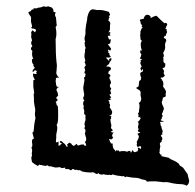

<svg xmlns="http://www.w3.org/2000/svg" viewBox="-20 -591 622 611"><path d="M582 -16 579 -28 577 -37Q574 -41 569.5 -47.5Q565 -54 563 -57L559 -60L554 -63Q551 -65 549 -70Q547 -72 541 -76L533 -80Q522 -84 517 -89Q515 -89 494 -94L493 -101L490 -98Q490 -102 487 -105Q489 -109 488 -113L489 -119L490 -124V-127L489 -130Q488 -135 490 -137Q497 -140 494 -145Q498 -146 496 -153L493 -157L492 -162H497Q495 -167 498 -173Q493 -185 494 -188Q490 -192 491 -197V-198L490 -200Q488 -202 490 -203L501 -204Q499 -207 498 -206L494 -207Q491 -207 492 -211Q495 -211 495 -215V-218L498 -221L497 -224L495 -228L497 -232L499 -237Q499 -242 502 -243L501 -247L500 -251Q498 -256 497 -257L495 -263V-268L497 -271V-274Q499 -278 498 -280L503 -282L507 -284Q508 -286 507 -293Q510 -298 506 -305L503 -310L499 -315Q502 -332 495 -336Q496 -339 494 -340L492 -341L491 -343L495 -345L497 -344Q498 -343 505 -351Q500 -356 501 -360L502 -362V-365Q501 -368 497 -374Q505 -376 505 -379L506 -383V-389Q502 -390 500 -395V-401Q501 -405 499 -407Q504 -414 499 -422Q508 -436 505 -448L506 -454L509 -461Q510 -468 501 -470Q503 -474 504 -477H508V-480L509 -483L511 -487Q513 -491 510 -492Q511 -496 510 -498Q509 -500 506 -499Q510 -506 509 -507Q514 -512 511 -516Q508 -520 503 -517L490 -529L478 -541Q465 -538 460 -533Q460 -534 459.5 -536.5Q459 -539 458 -540Q452 -546 444 -543Q439 -539 437 -531L430 -530Q426 -530 425 -526Q427 -524 427 -521L428 -518Q426 -516 433 -510L430 -508Q432 -506 434 -502Q431 -502 429 -497L428 -493L426 -489Q428 -487 427 -484L426 -481L427 -469Q427 -463 432 -461Q427 -456 428 -447L429 -438L432 -430L429 -431H427L426 -423L430 -419Q428 -407 425 -406L427 -404L429 -403Q431 -403 433 -401L427 -400Q430 -395 426 -391Q427 -388 431 -378Q427 -377 427 -372Q429 -368 431 -365Q433 -371 433 -373Q437 -364 433 -363L429 -361L426 -358L427 -350L430 -342L428 -343L429 -339Q429 -338 427 -336Q424 -335 423 -332L422 -324Q422 -315 418 -314L414 -312L413 -311L417 -308L420 -306L425 -303L427 -299L428 -295L427 -291L428 -284Q432 -274 425 -265H422V-263Q426 -257 422 -238Q424 -235 419 -230Q422 -225 420 -218Q424 -219 426 -217.5Q428 -216 427 -213L423 -207L418 -203Q423 -200 420 -192L419 -186Q419 -182 422 -180Q418 -177 419 -173Q420 -172 427 -170Q424 -168 417 -165Q424 -158 421 -152L419 -147L415 -140L416 -135L415 -130Q416 -124 419 -123Q425 -128 429 -124V-120Q429 -118 428 -117L425 -119L423 -120Q421 -122 418 -120L420 -115L417 -109L416 -108Q416 -109 415 -109Q410 -106 407 -107L404 -110L401 -114Q400 -107 396 -105Q396 -111 392 -111L388 -110L384 -108Q379 -111 367 -110L361 -109Q358 -109 357 -113Q354 -110 350 -114V-112L349 -110L348 -109L347 -110Q347 -114 342 -116L343 -117Q340 -118 339 -125Q338 -131 339 -134H336L333 -135V-137L331 -138Q329 -140 330 -141L328 -146Q326 -148 328 -149L334 -147L336 -149L338 -150L339 -152L340 -154Q336 -157 337 -161L339 -166L342 -170Q334 -168 333 -173Q340 -173 338 -178L335 -181L333 -184Q336 -192 332 -202V-206L331 -209Q331 -212 334 -214Q332 -217 335 -221H333L331 -222Q328 -222 328 -224Q333 -222 336 -229Q338 -235 336 -238L332 -245L329 -250Q331 -257 330 -259L328 -262Q326 -264 329 -266L328 -267L326 -269Q324 -270 326 -272L330 -273Q332 -274 334 -276L331 -277L328 -278L334 -281Q330 -286 328 -290Q335 -291 333 -296L331 -302Q332 -304 334 -310L332 -312L331 -313L330 -315Q328 -321 333 -326Q334 -329 332 -333L331 -336L330 -338Q327 -342 329 -347L330 -348L332 -349Q330 -355 323 -358Q327 -361 326 -365Q333 -366 333 -375L330 -377L327 -379Q322 -380 320 -378L319 -381L321 -383L323 -384L327 -388L329 -393L332 -397Q336 -401 334 -406Q330 -406 328 -403Q326 -402 328 -397L325 -399L321 -403Q318 -405 319 -409Q326 -406 333 -410Q330 -412 328 -418V-421L326 -424Q325 -423 324 -423L323 -424L324 -426L326 -427L324 -430Q322 -432 324 -433L328 -432L330 -429Q335 -435 333 -437L330 -441L328 -444Q326 -447 323 -450Q330 -451 331 -455L332 -461L333 -466Q327 -464 326 -468L324 -473L323 -477Q331 -477 332 -478Q331 -479 329 -482V-484L331 -485Q332 -487 330 -489L324 -488Q330 -492 330 -501V-509L331 -516Q331 -518 329 -522L327 -524L324 -526L326 -528V-531Q326 -534 329 -536L326 -540Q331 -542 330 -546L328 -549L327 -553Q304 -561 289 -559Q277 -562 273 -561Q266 -560 261 -547L258 -537L257 -527L254 -512L252 -496V-485Q252 -481 250 -475Q249 -472 249 -467Q249 -464 251 -458Q249 -456 249 -453L250 -450V-447Q249 -446 251 -443L252 -440L253 -438Q249 -434 251 -429Q248 -416 249 -408L251 -401Q252 -396 249 -393Q252 -389 253 -382Q248 -379 249 -375L251 -367Q248 -362 249 -358Q253 -357 252 -353L251 -349V-346H248V-343Q247 -339 249 -337Q249 -335 247 -325L245 -313Q245 -307 246 -302L248 -290L247 -285L245 -281Q244 -274 249 -272Q245 -269 245 -264Q243 -259 247 -254Q245 -250 246 -245L248 -240V-235Q246 -227 252 -225V-219Q251 -216 252 -215Q253 -211 251 -205Q250 -204 250 -202Q250 -200 249 -199Q249 -194 250 -190Q252 -188 250 -187L249 -185L248 -183Q255 -178 250 -166L254 -152Q256 -144 250 -139L253 -134L254 -129V-127L248 -128L247 -131H240L235 -130Q230 -127 226 -129Q226 -131 224 -133Q220 -131 215 -126Q214 -128 209 -130Q208 -135 200 -137L197 -134L194 -132Q193 -130 196 -125L192 -124L189 -129L186 -133L182 -136L179 -139Q175 -143 171 -142Q170 -138 172 -137Q174 -135 178 -135L175 -133L172 -130Q168 -126 166 -128Q167 -135 166 -141Q164 -138 159 -138H158V-143L159 -153V-163L161 -173Q164 -187 160 -194Q165 -197 165 -220V-238L164 -253L162 -255Q160 -257 160 -258Q160 -261 159 -263L157 -267Q162 -269 163 -272Q164 -276 158 -279L165 -287L164 -293Q164 -296 163 -297Q159 -303 160 -307Q161 -308 163 -312L168 -314Q165 -315 161 -315Q158 -320 158 -327L157 -333L158 -338Q156 -344 163 -344L166 -343L167 -345Q163 -348 161 -353Q158 -357 160 -366Q162 -384 160 -392Q157 -418 157 -467Q162 -482 157 -505Q162 -510 160 -515L158 -537Q155 -538 155 -544L157 -552Q152 -552 150 -554V-559Q148 -564 145 -567Q144 -567 142 -568Q140 -569 137.5 -569.5Q135 -570 133 -571Q127 -568 119 -571L111 -568Q105 -566 102 -567Q98 -563 87 -565V-561H83Q78 -559 79 -556L74 -554L70 -552L72 -547L75 -542Q79 -538 79 -533Q78 -527 79 -520L81 -513L82 -506Q82 -504 78 -503L83 -500H87Q92 -499 95 -496L93 -491L91 -488L84 -495Q82 -493 80 -490L79 -487L80 -481L79 -475Q80 -468 82 -463Q79 -458 79 -453Q81 -447 83 -444Q74 -436 83 -429Q80 -414 86 -404Q80 -404 82 -396Q82 -390 87 -385Q84 -382 91 -375Q82 -368 84 -362L88 -364L90 -367Q94 -368 98 -364Q93 -362 97 -357Q96 -354 85 -357Q84 -347 91 -338L88 -336H86V-315Q88 -303 89 -294L87 -292L88 -280V-268Q90 -252 92 -244V-237L91 -229Q91 -223 93 -215Q91 -209 89 -194L88 -184L87 -173Q84 -169 83 -169Q87 -153 88 -150Q80 -148 82 -138L83 -129Q83 -124 80 -122Q83 -115 82 -109L81 -103L82 -97Q79 -90 80 -85L81 -80L82 -75L90 -69L100 -63L107 -68V-66H113Q115 -64 118 -64H121L124 -63Q126 -63 128 -64L132 -65Q135 -60 141 -62Q156 -57 160 -58L169 -59Q174 -59 175 -56Q177 -56 181 -56.5Q185 -57 187 -58Q187 -55 188 -53.5Q189 -52 191 -53H199Q204 -48 208 -50Q210 -54 214 -53L217 -51L220 -50L223 -51L226 -50Q230 -48 232 -50L237 -48L242 -45Q252 -43 254 -43Q268 -41 276 -43L281 -41L285 -38Q291 -36 293 -41Q295 -36 301 -36Q306 -34 310 -37Q315 -34 319 -35L324 -34L329 -35Q334 -32 338 -36L349 -33Q359 -31 364 -31Q366 -30 371 -30Q373 -32 375 -30L377 -28L379 -27L382 -29Q390 -28 400 -26L414 -25L421 -24V-23L422 -24L429 -21L433 -20L438 -19Q446 -18 447 -13L461 -14H475Q490 -12 502 -11Q510 -13 528 -8Q544 -5 554 -5Q566 -5 574 0Q582 -6 582 -16Z"/></svg>

Font: Kom-post
Style: Regular
Weight: 400
Designer: @guaschetti
Foundry: guaschetti
Version: Version 1.00 December 6, 2021, initial release